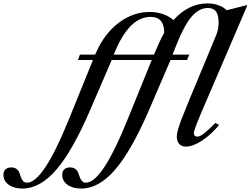

<svg xmlns="http://www.w3.org/2000/svg" viewBox="-362 -850 1470 1126"><path d="M855 -830.1Q889.2 -830.1 918.9 -819.3Q948.7 -808.6 967.8 -790L1085 -819.8L1087.9 -816.9L868.2 -305.2Q809.1 -168.5 792 -125.2Q774.9 -82 774.9 -69.8Q774.9 -48.8 795.9 -48.8Q810.5 -48.8 834 -66.9Q857.4 -85 900.9 -128.9L922.9 -117.2Q876.5 -60.5 822.8 -25.4Q769 9.8 729 9.8Q703.1 9.8 689 -5.9Q674.8 -21.5 674.8 -50.8Q674.8 -77.6 701.7 -148.7Q728.5 -219.7 832 -465.8L905.8 -644Q919.9 -677.2 919.9 -716.8Q919.9 -761.7 904.8 -782.5Q889.6 -803.2 856.9 -803.2Q805.2 -803.2 761.7 -752.4Q718.3 -701.7 673.8 -589.8L649.9 -529.8H748L734.9 -498H638.2L511.2 -203.1Q408.2 35.2 312.7 145.5Q217.3 255.9 113.8 255.9Q64.5 255.9 33.7 233.4Q2.9 210.9 2.9 175.8Q2.9 154.8 14.9 143.3Q26.9 131.8 48.8 131.8Q67.9 131.8 79.8 141.1Q91.8 150.4 96.9 163.6Q102.1 176.8 106.2 189.7Q110.4 202.6 118.9 211.9Q127.4 221.2 142.1 221.2Q236.3 221.2 383.8 -143.1L527.8 -498H293L166 -203.1Q63 35.6 -32.2 145.8Q-127.4 255.9 -231 255.9Q-280.3 255.9 -311 233.4Q-341.8 210.9 -341.8 175.8Q-341.8 154.8 -329.8 143.3Q-317.9 131.8 -295.9 131.8Q-276.9 131.8 -264.9 141.1Q-252.9 150.4 -248 163.6Q-243.2 176.8 -239 189.7Q-234.9 202.6 -226.3 211.9Q-217.8 221.2 -203.1 221.2Q-109.4 221.2 39.1 -143.1L183.1 -498H95.2L106.9 -529.8H195.8L205.1 -549.8Q253.9 -656.7 336.9 -718.3Q419.9 -779.8 515.1 -779.8Q558.6 -779.8 595.2 -766.8Q631.8 -753.9 654.8 -731.9Q743.7 -830.1 855 -830.1ZM522 -751Q458.5 -751 406 -699Q353.5 -647 309.1 -540L305.2 -529.8H541L571.8 -600.1Q586.9 -634.3 601.1 -657.2Q601.1 -751 522 -751Z"/></svg>

Font: Libre Caslon Text
Style: Italic
Weight: 400
Italic angle: -25°
Designer: Pablo Impallari, Rodrigo Fuenzalida
Foundry: Pablo Impallari, Rodrigo Fuenzalida
Version: Version 1.002